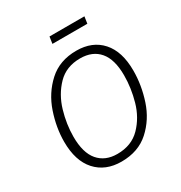

<svg xmlns="http://www.w3.org/2000/svg" viewBox="-196 -991 1080 1143"><g transform="rotate(-30 344.0 -419.0)"><path d="M640 -424Q640 -324 607 -224Q574 -124 499.5 -56.5Q425 11 309 11Q199 11 135 -60Q71 -131 71 -262Q71 -359 105 -459Q139 -559 214 -627.5Q289 -696 404 -696Q514 -696 577 -625.5Q640 -555 640 -424ZM134 -260Q134 -150 180.5 -95.5Q227 -41 310 -41Q408 -41 468 -102.5Q528 -164 553 -252Q578 -340 578 -427Q578 -536 532 -590.5Q486 -645 401 -645Q305 -645 245.5 -583.5Q186 -522 160 -434Q134 -346 134 -260ZM302 -802 309 -849H549L542 -802Z"/></g></svg>

Font: Fira Sans Light
Style: Italic
Weight: 300
Italic angle: -8°
Designer: bBox Type GmbH & Carrois Corporate GbR & Edenspiekermann AG
Foundry: bBox Type GmbH & Carrois Corporate GbR & Edenspiekermann AG
Version: Version 4.301